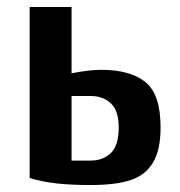

<svg xmlns="http://www.w3.org/2000/svg" viewBox="-20 -520 515 550"><path d="M65 -10V-500H185V-310Q235 -320 270 -320Q353 -320 396.5 -285Q440 -250 440 -155Q440 -89 417.5 -53Q395 -17 352.5 -3.5Q310 10 240 10Q183 10 142.5 5.5Q102 1 65 -10ZM240 -60Q275 -60 297.5 -81.5Q320 -103 320 -155Q320 -203 297.5 -224Q275 -245 240 -245H185V-60Z"/></svg>

Font: Cuprum
Style: Bold
Weight: 700
Designer: Jovanny Lemonad
Foundry: Jovanny Lemonad
Version: Version 2.000